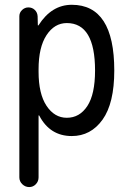

<svg xmlns="http://www.w3.org/2000/svg" viewBox="-20 -550 540 790"><path d="M138.7 -264.6V-254.9Q138.7 -164.1 171.4 -114.7Q204.1 -65.4 254.9 -65.4Q307.6 -65.4 339.4 -113.8Q371.1 -162.1 371.1 -259.8Q371.1 -455.1 254.9 -455.1Q204.1 -455.1 171.4 -405.3Q138.7 -355.5 138.7 -264.6ZM59.6 179.7V-483.4Q59.6 -498 70.8 -508.8Q82 -519.5 96.7 -519.5Q112.3 -519.5 123 -509.3Q133.8 -499 134.8 -483.4L135.7 -446.3Q135.7 -445.3 136.7 -445.3Q138.7 -445.3 138.7 -446.3Q192.4 -530.3 275.4 -530.3Q450.2 -530.3 450.2 -259.8Q450.2 -125 401.9 -57.6Q353.5 9.8 275.4 9.8Q185.5 9.8 141.6 -74.2Q141.6 -75.2 139.6 -75.2Q138.7 -75.2 138.7 -74.2V179.7Q138.7 196.3 127.4 208Q116.2 219.7 100.1 219.7Q84 219.7 71.8 208Q59.6 196.3 59.6 179.7Z"/></svg>

Font: Rounded-X Mgen+ 1m regular
Style: Regular
Weight: 400
Designer: [Source Han Sans]
Ryoko NISHIZUKA  (kana & ideographs); Paul D. Hunt (Latin, Greek & Cyrillic); Wenlong ZHANG  (bopomofo
Version: Version 1.059.20150602